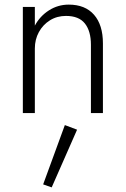

<svg xmlns="http://www.w3.org/2000/svg" viewBox="-20 -490 545 832"><path d="M374 -296Q374 -355 348 -388Q322 -421 266 -421Q227 -421 196.5 -402Q166 -383 148.5 -351Q131 -319 131 -280V0H79V-460H131V-379Q153 -420 192 -445Q231 -470 278 -470Q349 -470 387.5 -426Q426 -382 426 -302V0H374ZM261 52 314 72 204 322 167 309Z"/></svg>

Font: Jost* Light
Style: Regular
Weight: 300
Version: Version 3.7